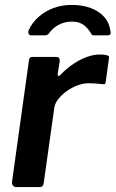

<svg xmlns="http://www.w3.org/2000/svg" viewBox="-20 -762 471 782"><path d="M47 0Q37 0 32.5 -6.5Q28 -13 29 -22L98 -517Q100 -525 102.5 -527.5Q105 -530 111 -530H210Q217 -530 220.5 -526Q224 -522 223 -511L215 -462Q214 -453 217.5 -452.5Q221 -452 227 -458Q252 -484 280 -502.5Q308 -521 335 -530.5Q362 -540 385 -540Q405 -540 415.5 -537Q426 -534 424 -526L411 -432Q410 -423 408 -420.5Q406 -418 401 -419Q385 -421 368.5 -422Q352 -423 341 -423Q320 -423 296.5 -414.5Q273 -406 252 -391Q231 -376 217 -358Q203 -340 201 -322L158 -16Q156 -6 152 -3Q148 0 136 0H47ZM107 -618Q99 -618 96.5 -625Q94 -632 97 -640Q112 -671 137.5 -693.5Q163 -716 197 -729Q231 -742 272 -742Q315 -742 349 -729.5Q383 -717 404 -693.5Q425 -670 430 -635Q432 -628 429.5 -623Q427 -618 418 -618H362Q355 -618 352.5 -623Q350 -628 345 -635Q338 -645 328.5 -654Q319 -663 305.5 -668.5Q292 -674 273 -674Q243 -674 219 -661Q195 -648 180 -627Q176 -621 171 -619.5Q166 -618 162 -618Z"/></svg>

Font: Libre Franklin SemiBold
Style: Italic
Weight: 600
Italic angle: -8°
Designer: Pablo Impallari, Rodrigo Fuenzalida, Nhung Nguyen
Foundry: Impallari Type
Version: Version 3.000